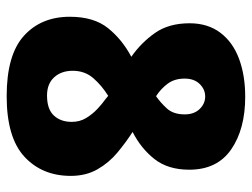

<svg xmlns="http://www.w3.org/2000/svg" viewBox="-112 -652 773 590"><g transform="rotate(90 275.0 -356.5)"><path d="M277 -723Q376 -723 438.5 -680Q501 -637 501 -551Q501 -486 468.5 -444.5Q436 -403 385 -377Q416 -357 447.5 -331Q479 -305 499.5 -269.5Q520 -234 520 -187Q520 -99 461 -44.5Q402 10 275 10Q148 10 89.5 -43Q31 -96 31 -184Q31 -258 66 -301.5Q101 -345 154 -373Q111 -403 81 -445.5Q51 -488 51 -552Q51 -608 80 -646.5Q109 -685 160 -704Q211 -723 277 -723ZM276 -600Q254 -600 237.5 -583Q221 -566 221 -537Q221 -506 236.5 -485Q252 -464 275 -449Q294 -462 312.5 -482Q331 -502 331 -537Q331 -566 314.5 -583Q298 -600 276 -600ZM197 -193Q197 -158 217 -136Q237 -114 273 -114Q315 -114 334.5 -135Q354 -156 354 -190Q354 -215 342 -234.5Q330 -254 314 -269Q298 -284 285 -293L274 -302Q242 -282 219.5 -256Q197 -230 197 -193Z"/></g></svg>

Font: Noto Sans Disp ExtBd
Style: Regular
Weight: 800
Designer: Monotype Design Team
Foundry: Monotype Imaging Inc.
Version: Version 2.000;GOOG;noto-source:20170915:90ef993387c0; ttfaut